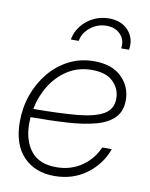

<svg xmlns="http://www.w3.org/2000/svg" viewBox="-83 -785 668 855"><g transform="rotate(10 251.0 -357.5)"><path d="M221.2 9.3Q133.8 9.3 81.3 -45.4Q28.8 -100.1 28.8 -203.1Q28.8 -267.6 49.6 -325.4Q70.3 -383.3 107.7 -428.2Q145 -473.1 196.3 -499Q247.6 -524.9 309.1 -524.9Q389.6 -524.9 433.3 -482.2Q477.1 -439.5 477.1 -377.9Q477.1 -328.1 448.5 -298.6Q419.9 -269 366.5 -254.4Q313 -239.7 238.5 -235.1Q164.1 -230.5 72.3 -230.5Q71.3 -215.8 71.3 -201.2Q71.3 -125.5 108.4 -78.1Q145.5 -30.8 223.1 -30.8Q288.6 -30.8 337.9 -64.7Q387.2 -98.6 410.2 -152.8H453.6Q428.2 -82 366.7 -36.4Q305.2 9.3 221.2 9.3ZM78.1 -268.6Q194.3 -269 273.7 -276.1Q353 -283.2 393.6 -306.2Q434.1 -329.1 434.1 -377.9Q434.1 -421.9 402.1 -453.4Q370.1 -484.9 306.2 -484.9Q244.6 -484.9 197.5 -455.1Q150.4 -425.3 119.9 -376.2Q89.4 -327.1 78.1 -268.6ZM340.8 -724.1Q397.5 -724.1 429.2 -688.7Q460.9 -653.3 452.1 -602.1H416.5Q422.9 -639.2 399.4 -664.6Q376 -689.9 335.4 -689.9Q295.4 -689.9 263.2 -664.6Q231 -639.2 224.6 -602.1H189Q194.8 -636.2 216.6 -664.1Q238.3 -691.9 270.8 -708Q303.2 -724.1 340.8 -724.1Z"/></g></svg>

Font: Inter Display ExtraLight
Style: Italic
Weight: 200
Italic angle: -9.39999°
Designer: Rasmus Andersson
Foundry: rsms
Version: Version 4.000;git-a52131595